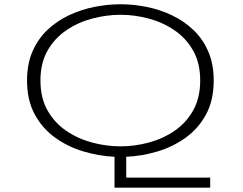

<svg xmlns="http://www.w3.org/2000/svg" viewBox="-20 -726 1140 902"><path d="M518 155.5V10.5Q444 7 371.2 -14.8Q298.5 -36.5 238.8 -79.5Q179 -122.5 143 -189Q107 -255.5 107 -348Q107 -425.5 132.8 -484.5Q158.5 -543.5 202.8 -585.5Q247 -627.5 303.8 -654.2Q360.5 -681 423 -693.5Q485.5 -706 546.5 -706Q607 -706 669.2 -693.5Q731.5 -681 787.8 -654.2Q844 -627.5 888.2 -585.5Q932.5 -543.5 958.2 -484.5Q984 -425.5 984 -348Q984 -255 948 -188.5Q912 -122 852 -79Q792 -36 719 -14.2Q646 7.5 573 10.5V108.5H967.5V155.5ZM546.5 -38.5Q612 -38.5 678 -56Q744 -73.5 799 -110.8Q854 -148 887.2 -206.8Q920.5 -265.5 920.5 -348Q920.5 -430 887.2 -488.5Q854 -547 799 -584.2Q744 -621.5 678 -639Q612 -656.5 546.5 -656.5Q480.5 -656.5 414 -639Q347.5 -621.5 292.2 -584.2Q237 -547 203.5 -488.5Q170 -430 170 -348Q170 -265.5 203.5 -206.8Q237 -148 292.2 -110.8Q347.5 -73.5 414 -56Q480.5 -38.5 546.5 -38.5Z"/></svg>

Font: Trispace Expanded ExtraLight
Style: Regular
Weight: 200
Width: 7
Designer: Tyler Finck
Foundry: Etcetera Type Company
Version: Version 1.210; ttfautohint (v1.8.3)